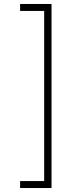

<svg xmlns="http://www.w3.org/2000/svg" viewBox="-20 -810 423 965"><path d="M81 100H202V-755H81V-790H239V135H81Z"/></svg>

Font: Noto Sans Bengali UI ExtraLight
Style: Regular
Weight: 200
Designer: Jelle Bosma - Monotype Design Team
Foundry: Monotype Imaging Inc.
Version: Version 2.003; ttfautohint (v1.8.4.7-5d5b)